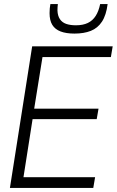

<svg xmlns="http://www.w3.org/2000/svg" viewBox="-20 -929 577 949"><path d="M29 0 139 -700H537L528 -647H190L149 -392H467L458 -340H141L96 -53H450L441 0ZM348 -763Q307 -763 279.5 -773.5Q252 -784 238.5 -806Q225 -828 225 -864Q225 -876 226 -887.5Q227 -899 229 -909H266Q265 -901 264.5 -893.5Q264 -886 264 -877Q265 -851 276 -834.5Q287 -818 307 -811Q327 -804 355 -804Q390 -804 414 -815.5Q438 -827 453 -850.5Q468 -874 475 -909H512Q505 -854 484 -822Q463 -790 429 -776.5Q395 -763 348 -763Z"/></svg>

Font: Georama Light
Style: Italic
Weight: 300
Italic angle: -9°
Designer: Jean-Baptiste Levee
Foundry: Production Type
Version: Version 1.001